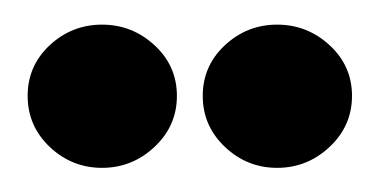

<svg xmlns="http://www.w3.org/2000/svg" viewBox="-20 -681 311 159"><path d="M209.5 -542Q184.6 -542 166.3 -559.3Q147.9 -576.7 147.9 -601.6Q147.9 -626.5 166.3 -643.6Q184.6 -660.6 209.5 -660.6Q234.4 -660.6 252.9 -643.6Q271.5 -626.5 271.5 -601.6Q271.5 -576.7 252.9 -559.3Q234.4 -542 209.5 -542ZM64.5 -542Q39.6 -542 21.2 -559.3Q2.9 -576.7 2.9 -601.6Q2.9 -626.5 21.2 -643.6Q39.6 -660.6 64.5 -660.6Q89.4 -660.6 107.9 -643.6Q126.5 -626.5 126.5 -601.6Q126.5 -576.7 107.9 -559.3Q89.4 -542 64.5 -542Z"/></svg>

Font: Manjari
Style: Bold
Weight: 700
Designer: Santhosh Thottingal <santhosh.thottingal@gmail.com>
Version: Version 2.000